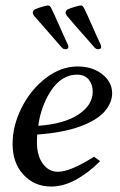

<svg xmlns="http://www.w3.org/2000/svg" viewBox="-20 -673 439 702"><path d="M26 -147Q26 -214 59.5 -280Q93 -346 148 -388Q203 -430 264 -430Q318 -430 354 -401.5Q390 -373 390 -332Q390 -297 362 -265Q334 -233 272.5 -210.5Q211 -188 116 -181L115 -154Q115 -104 136.5 -74.5Q158 -45 192 -45Q237 -45 324 -100L346 -84Q306 -43 259.5 -17Q213 9 167 9Q106 9 66 -34Q26 -77 26 -147ZM319 -338Q319 -364 304.5 -382Q290 -400 262 -400Q196 -400 153 -319Q127 -268 120 -213Q215 -220 267 -254.5Q319 -289 319 -338ZM206 -499 104 -616Q99 -624 100 -628Q101 -636 110 -640Q120 -644 135 -648.5Q150 -653 155 -653Q159 -653 161.5 -651Q164 -649 167 -644Q170 -640 215 -538L228 -510Q230 -504 230 -501Q229 -493 220 -493Q211 -493 206 -499ZM326 -499Q232 -605 224 -616Q219 -624 220 -628Q221 -636 230 -640Q240 -644 255 -648.5Q270 -653 275 -653Q279 -653 281.5 -651Q284 -649 287 -644Q290 -640 335 -538L348 -510Q350 -504 350 -501Q349 -493 340 -493Q331 -493 326 -499Z"/></svg>

Font: Unna
Style: Italic
Weight: 400
Italic angle: -8.05°
Designer: Jorge de Buen Unna
Foundry: Omnibus-Type
Version: Version 2.008